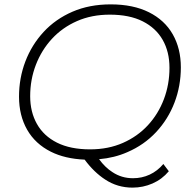

<svg xmlns="http://www.w3.org/2000/svg" viewBox="-20 -725 878 878"><path d="M586 133Q517 133 461 96Q410 63 367 5Q277 1 213 -31Q141 -67 104 -132Q67 -197 67 -283Q67 -368 96 -444Q125 -520 179.5 -579Q234 -638 311.5 -671.5Q389 -705 486 -705Q589 -705 661 -669Q733 -633 770 -568Q807 -503 807 -417Q807 -332 778 -256Q749 -180 694 -121Q639 -62 562 -29Q503 -3 433 3Q461 41 494 62Q536 90 588 90Q629 90 664.5 73.5Q700 57 727 25L752 58Q721 95 677.5 114Q634 133 586 133ZM392 -42Q475 -42 542 -71.5Q609 -101 656.5 -152.5Q704 -204 729.5 -271.5Q755 -339 755 -415Q755 -488 724 -542.5Q693 -597 632.5 -627.5Q572 -658 482 -658Q399 -658 332 -628.5Q265 -599 217.5 -547.5Q170 -496 144 -428.5Q118 -361 118 -285Q118 -213 149 -158Q180 -103 241 -72.5Q302 -42 392 -42Z"/></svg>

Font: Montserrat Thin Light
Style: Italic
Weight: 300
Italic angle: -11.3°
Version: Version 9.000